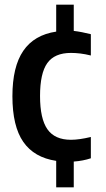

<svg xmlns="http://www.w3.org/2000/svg" viewBox="-20 -681 454 820"><path d="M220 6Q126 -8 79.5 -75Q33 -142 33 -270Q33 -396 79.5 -464Q126 -532 220 -546V-661H295V-549Q312 -547 330 -543.5Q348 -540 368 -535V-444Q344 -450 323 -452.5Q302 -455 283 -455Q213 -455 182 -411.5Q151 -368 151 -271Q151 -174 182.5 -129Q214 -84 283 -84Q318 -84 368 -96V-5Q335 6 295 9V119H220Z"/></svg>

Font: Encode Sans Compressed
Style: SemiBold
Weight: 600
Designer: Pablo Impallari, Andres Torresi
Foundry: Pablo Impallari, Andres Torresi
Version: Version 1.000; ttfautohint (v1.00) -l 8 -r 50 -G 200 -x 14 -